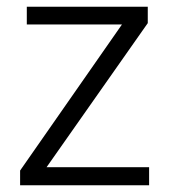

<svg xmlns="http://www.w3.org/2000/svg" viewBox="-20 -553 505 573"><path d="M425 0H40V-44L344 -480H60V-533H421V-484L119 -54H425Z"/></svg>

Font: Noto Sans Oriya Light
Style: Regular
Weight: 300
Version: Version 2.003